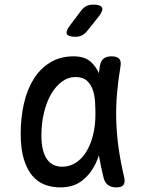

<svg xmlns="http://www.w3.org/2000/svg" viewBox="-20 -805 640 835"><path d="M242 10Q206 10 174.5 -2Q143 -14 120 -41.5Q97 -69 83.5 -113.5Q70 -158 70 -224Q70 -293 84 -354.5Q98 -416 126.5 -461.5Q155 -507 198.5 -533.5Q242 -560 300 -560Q348 -560 375 -536Q397 -516 410 -487Q412 -502 414 -516Q418 -541 431 -550.5Q444 -560 465 -560Q489 -560 498.5 -549.5Q508 -539 504 -516Q494 -457 489 -399.5Q484 -342 485.5 -283.5Q487 -225 495.5 -163.5Q504 -102 520 -34Q525 -12 517 -1Q509 10 486 10Q463 10 449 -1Q435 -12 430 -34Q418 -83 410 -129Q404 -111 396 -94Q374 -48 336.5 -19Q299 10 242 10ZM251 -80Q282 -80 308.5 -96.5Q335 -113 354 -143Q373 -173 384 -215Q395 -257 395 -308Q395 -332 393.5 -360.5Q392 -389 384 -413Q376 -437 358.5 -453.5Q341 -470 308 -470Q277 -470 250 -450.5Q223 -431 203 -397Q183 -363 171.5 -316Q160 -269 160 -215Q160 -151 182.5 -115.5Q205 -80 251 -80ZM308 -645Q277 -645 271 -657Q265 -669 284 -694L333 -759Q343 -772 355.5 -778.5Q368 -785 385 -785Q417 -785 423.5 -772.5Q430 -760 410 -734L358 -669Q348 -657 336 -651Q324 -645 308 -645Z"/></svg>

Font: Maple Mono NF
Style: Regular
Weight: 400
Monospace: yes
Designer: subframe7536
Version: Version 7.000